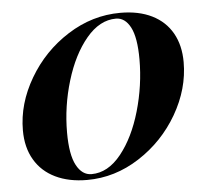

<svg xmlns="http://www.w3.org/2000/svg" viewBox="-44 -579 710 640"><g transform="rotate(-5 311.0 -258.5)"><path d="M577.1 -349.1Q577.1 -259.8 528.3 -175.5Q479.5 -91.3 397.7 -38.6Q315.9 14.2 222.7 14.2Q161.6 14.2 116.7 -7.6Q71.8 -29.3 47.6 -70.6Q23.4 -111.8 23.4 -168.9Q23.4 -257.8 72.8 -342Q122.1 -426.3 204.6 -478.8Q287.1 -531.2 380.9 -531.2Q442.4 -531.2 486.6 -509.3Q530.8 -487.3 554 -446.3Q577.1 -405.3 577.1 -349.1ZM169.4 -148.9Q169.4 -74.7 188.5 -39.3Q207.5 -3.9 238.8 -3.9Q293.9 -3.9 337.9 -58.6Q381.8 -113.3 406.5 -198.7Q431.2 -284.2 431.2 -371.1Q431.2 -444.3 413.1 -478.8Q395 -513.2 364.7 -513.2Q310.1 -513.2 265.4 -459.7Q220.7 -406.2 195.1 -321.5Q169.4 -236.8 169.4 -148.9Z"/></g></svg>

Font: TypoPRO Playfair Display SC
Style: Bold Italic
Weight: 700
Italic angle: -14.9847°
Designer: Claus Eggers Sørensen
Foundry: Claus Eggers Sørensen
Version: Version 1.004;PS 001.004;hotconv 1.0.70;makeotf.lib2.5.58329